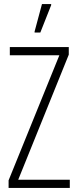

<svg xmlns="http://www.w3.org/2000/svg" viewBox="-20 -918 383 938"><path d="M22 0V-37L270 -648H28V-688H316V-651L69 -40H321V0ZM149 -759V-764L185 -898H230V-893L177 -759Z"/></svg>

Font: Saira ExtraCondensed ExtraLight
Style: Regular
Weight: 250
Width: 2
Designer: Hector Gatti with collaboration of the Omnibus-Type team
Foundry: Omnibus-Type
Version: Version 1.101